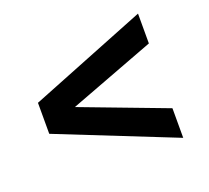

<svg xmlns="http://www.w3.org/2000/svg" viewBox="-97 -648 843 774"><g transform="rotate(-20 324.5 -260.5)"><path d="M565 6 63 -194V-327L565 -527V-399L197 -260L565 -121Z"/></g></svg>

Font: Archivo SemiBold ExtraBold
Style: Regular
Weight: 800
Version: Version 2.001